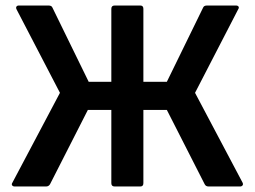

<svg xmlns="http://www.w3.org/2000/svg" viewBox="-20 -675 922 695"><path d="M33 0Q27 0 24 -4Q21 -8 25 -14L197 -339L40 -641Q37 -647 39.5 -651Q42 -655 48 -655H156Q167 -655 170 -647L301 -379H383V-643Q383 -655 395 -655H488Q499 -655 499 -643V-379H584L715 -647Q718 -655 729 -655H834Q841 -655 843.5 -651Q846 -647 842 -641L686 -339L858 -14Q861 -8 858 -4Q855 0 849 0H735Q725 0 721 -8L584 -277H499V-12Q499 0 488 0H395Q383 0 383 -12V-277H298L161 -8Q156 0 147 0Z"/></svg>

Font: Sofia Sans
Style: Bold
Weight: 700
Designer: Botio Nikoltchev, Ani Petrova
Foundry: lettersoup
Version: Version 4.100; ttfautohint (v1.8.4.7-5d5b)